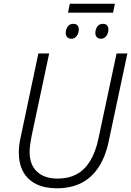

<svg xmlns="http://www.w3.org/2000/svg" viewBox="-20 -1001 704 1031"><path d="M345 -933 355 -981H597L587 -933ZM364 -793Q349 -793 341 -801.5Q333 -810 333 -824Q333 -842 343 -857.5Q353 -873 374 -873Q389 -873 396 -864.5Q403 -856 403 -843Q403 -823 392 -808Q381 -793 364 -793ZM522 -793Q508 -793 500 -801.5Q492 -810 492 -824Q492 -842 502 -857.5Q512 -873 533 -873Q548 -873 555 -864.5Q562 -856 562 -843Q562 -823 551 -808Q540 -793 522 -793ZM285 10Q220 10 174.5 -12.5Q129 -35 105 -78Q81 -121 81 -183Q81 -201 83.5 -222.5Q86 -244 92 -269L186 -714H244L149 -267Q145 -246 142 -224Q139 -202 139 -185Q139 -117 178.5 -79.5Q218 -42 289 -42Q348 -42 391.5 -65.5Q435 -89 464 -136.5Q493 -184 508 -254L606 -714H664L565 -248Q548 -163 511 -105.5Q474 -48 418 -19Q362 10 285 10Z"/></svg>

Font: Noto Sans Display Light
Style: Italic
Weight: 300
Italic angle: -12°
Designer: Monotype Design Team
Foundry: Monotype Imaging Inc.
Version: Version 2.003